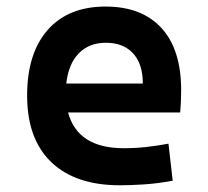

<svg xmlns="http://www.w3.org/2000/svg" viewBox="-20 -547 626 577"><path d="M340.3 9.8Q206.5 9.8 134 -59.8Q61.5 -129.4 61.5 -259.8Q61.5 -386.7 123.3 -457Q185.1 -527.3 297.4 -527.3Q405.8 -527.3 465.1 -462.9Q524.4 -398.4 524.4 -275.9Q524.4 -240.2 521.5 -209H184.6Q213.4 -101.6 352.1 -101.6Q386.2 -101.6 419.2 -105.2Q452.1 -108.9 486.3 -115.2L499 -3.9Q450.7 4.9 410.9 7.3Q371.1 9.8 340.3 9.8ZM298.3 -418.5Q247.6 -418.5 216.6 -386.5Q185.5 -354.5 179.2 -295.9H409.2Q409.2 -355 379.9 -386.7Q350.6 -418.5 298.3 -418.5Z"/></svg>

Font: Caskaydia Cove SemiBold
Style: Regular
Weight: 600
Monospace: yes
Designer: Aaron Bell
Foundry: Saja Typeworks
Version: Version 4.300; ttfautohint (v1.8.3)